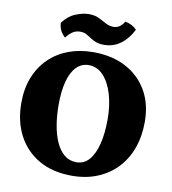

<svg xmlns="http://www.w3.org/2000/svg" viewBox="-95 -970 952 1062"><g transform="rotate(10 380.5 -439.5)"><path d="M380 9Q272 9 195 -35Q118 -79 76.5 -157.5Q35 -236 35 -341Q35 -421 60.5 -484.5Q86 -548 132 -593Q178 -638 241 -661.5Q304 -685 380 -685Q485 -685 562.5 -644Q640 -603 683 -529Q726 -455 726 -354Q726 -273 702 -206.5Q678 -140 632.5 -92Q587 -44 523 -17.5Q459 9 380 9ZM392 -69Q434 -69 462.5 -101.5Q491 -134 506 -193Q521 -252 521 -333Q521 -410 502.5 -472.5Q484 -535 449.5 -572.5Q415 -610 367 -610Q327 -610 298.5 -581.5Q270 -553 255 -498.5Q240 -444 240 -365Q240 -305 249 -251.5Q258 -198 276.5 -157Q295 -116 323.5 -92.5Q352 -69 392 -69ZM429 -735Q401 -735 382.5 -742.5Q364 -750 350 -759.5Q336 -769 322 -776.5Q308 -784 288 -784Q264 -784 245.5 -771.5Q227 -759 210 -737Q192 -754 183.5 -771.5Q175 -789 173 -813Q202 -854 243.5 -871Q285 -888 318 -888Q352 -888 375.5 -876.5Q399 -865 419.5 -853.5Q440 -842 463 -842Q484 -842 499 -853.5Q514 -865 524 -882Q544 -878 560.5 -869.5Q577 -861 589 -848Q563 -795 522 -765Q481 -735 429 -735Z"/></g></svg>

Font: Vollkorn Black
Style: Regular
Weight: 900
Designer: Friedrich Althausen
Foundry: Friedrich Althausen
Version: Version 5.000